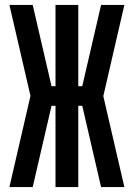

<svg xmlns="http://www.w3.org/2000/svg" viewBox="-20 -755 540 775"><path d="M482 0H388L312 -328H296V0H204V-328H188L112 0H18L103 -368L18 -735H112L188 -407H204V-735H296V-407H312L388 -735H482L397 -367Z"/></svg>

Font: Iosevka Fixed
Style: Bold
Weight: 700
Monospace: yes
Designer: Belleve Invis
Foundry: Belleve Invis
Version: Version 32.3.0